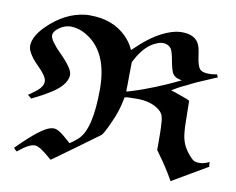

<svg xmlns="http://www.w3.org/2000/svg" viewBox="-78 -791 1134 921"><g transform="rotate(10 489.0 -330.0)"><path d="M80 -246 62 -261Q62 -262 71 -267Q89 -280 103 -291Q130 -314 130 -337Q130 -344 127 -352Q119 -372 85 -406Q52 -438 38 -467Q31 -481 31 -498Q34 -544 86 -595Q169 -676 266 -687Q271 -688 279 -688H290Q401 -688 468 -621Q492 -597 506 -569L511 -558L526 -572Q620 -663 707 -682Q722 -685 737 -685Q800 -685 821 -644Q830 -626 835 -586Q842 -537 854 -525Q865 -511 897 -511Q917 -511 925 -513L937 -515Q938 -515 941 -508.5Q944 -502 944 -501Q930 -496 915 -489Q846 -461 803 -438Q796 -435 788.5 -431.5Q781 -428 774.5 -424.5Q768 -421 761.5 -417.5Q755 -414 750.5 -411Q746 -408 742 -406Q738 -404 736 -402L735 -401Q741 -399 749 -397Q782 -386 814 -374L828 -367L829 -307Q829 -234 834 -200Q838 -171 852 -144Q873 -109 896 -90Q906 -82 928 -82Q950 -82 976 -95V-92Q976 -82 978 -72L807 28Q771 -36 733 -87L718 -108V-149Q718 -201 717 -216Q716 -254 711 -270.5Q706 -287 693 -298Q652 -333 580 -333Q524 -333 520 -329Q520 -326 517 -314Q506 -257 480 -202Q455 -145 443 -133Q441 -131 333 -52.5Q225 26 223 27Q218 24 214 20Q160 -28 136 -28Q132 -28 124 -26Q102 -21 66 8L56 16Q48 11 40 1L48 -7Q152 -111 197 -122Q207 -124 211 -124Q218 -124 226.5 -121Q235 -118 244.5 -111.5Q254 -105 259 -101Q264 -97 274.5 -87.5Q285 -78 287 -77L298 -67Q312 -75 337 -97Q397 -151 397 -347Q397 -514 303 -584Q256 -619 207 -619H203Q168 -616 141 -591Q126 -576 126 -563Q126 -555 130 -547Q136 -533 159 -506Q163 -501 189 -475Q225 -438 237 -414Q244 -402 244 -387Q240 -336 160 -289Q144 -278 98 -255ZM697 -599Q682 -618 657 -618Q641 -618 627 -611Q572 -590 532 -515L525 -502L524 -441Q524 -375 523 -369Q523 -358 524 -358Q535 -361 547 -365Q600 -381 657.5 -404.5Q715 -428 746 -443L777 -458Q773 -459 768 -459Q742 -464 731 -481Q722 -496 714 -539Q706 -585 697 -599Z"/></g></svg>

Font: MathJax_Fraktur
Style: Bold
Weight: 700
Version: Version 1.1